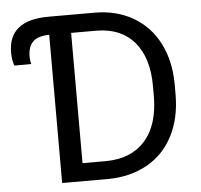

<svg xmlns="http://www.w3.org/2000/svg" viewBox="-51 -764 858 818"><g transform="rotate(-5 378.0 -355.5)"><path d="M182.1 0V-633.8Q133.3 -633.3 112.1 -611.8Q90.8 -590.3 90.8 -548.8Q90.8 -529.8 95.2 -516.6L22.5 -516.1Q13.7 -542.5 13.7 -572.3Q13.7 -710.9 185.5 -710.9H382.8Q475.6 -710.9 546.9 -669.9Q618.2 -628.9 657 -553.2Q695.8 -477.5 696.3 -379.4V-334Q696.3 -233.4 657.5 -157.7Q618.7 -82 546.6 -41.5Q474.6 -1 378.9 0ZM275.9 -633.8V-76.7H374.5Q482.9 -76.7 543.2 -144Q603.5 -211.4 603.5 -335.9V-377.4Q603.5 -498.5 546.6 -565.7Q489.7 -632.8 385.3 -633.8Z"/></g></svg>

Font: Roboto
Style: Regular
Weight: 400
Designer: Google
Version: Version 2.001047; 2015